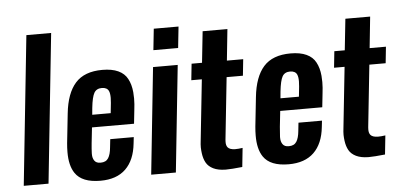

<svg xmlns="http://www.w3.org/2000/svg" viewBox="-53 -919 2158 1037"><g transform="rotate(-5 1025.5 -401.0)"><path d="M36.6 0 121.6 -809.6H255.9L170.9 0Z M452.1 8.8Q352.5 8.8 315.4 -45.9Q287.1 -87.9 287.6 -161.1Q287.6 -183.6 290 -209L307.1 -368.2Q318.4 -477.1 367.2 -532Q416 -586.9 513.7 -586.9Q565.9 -586.9 599.9 -571Q633.8 -555.2 649.4 -525.4Q666 -495.1 669.9 -452.1Q671.4 -436 671.4 -418Q671.4 -388.7 667 -354.5L659.2 -282.2H431.2L421.9 -197.3Q418.9 -168 418 -143.6Q418 -141.1 418 -138.2Q418 -117.2 427.2 -103.5Q437.5 -87.9 461.4 -88.4Q490.2 -88.4 502.9 -108.2Q515.6 -127.9 519 -166L523.9 -210.4H651.4L647.5 -176.3Q638.2 -86.4 589.1 -38.8Q540 8.8 452.1 8.8ZM438.5 -350.1H538.6L544.4 -405.3Q545.9 -420.4 545.9 -432.6Q545.9 -457 540 -469.7Q531.2 -489.3 502.9 -489.7Q473.6 -489.7 460.9 -467.8Q448.2 -445.8 441.9 -386.7Z M727.5 0 788.1 -578.1H921.9L861.3 0ZM797.9 -668.9 810.1 -784.2H944.3L932.1 -668.9Z M1129.4 7.8Q1090.3 7.3 1064.2 -5.4Q1038.1 -18.1 1025.9 -39.8Q1013.7 -61.5 1009.8 -91.8Q1007.8 -106.4 1007.3 -123Q1007.3 -140.1 1009.8 -159.2L1044.9 -489.3H987.8L997.1 -578.1H1053.7L1071.8 -747.6H1206.1L1188.5 -578.1H1276.9L1267.6 -489.3H1179.2L1143.6 -152.8Q1143.1 -147 1143.1 -141.6Q1142.6 -122.1 1151.4 -111.3Q1162.1 -98.6 1190.4 -97.7Q1209 -97.7 1231.9 -101.1L1221.2 1.5Q1162.1 7.8 1133.3 7.8Q1131.3 7.8 1129.4 7.8Z M1472.7 8.8Q1373 8.8 1335.9 -45.9Q1307.6 -87.9 1308.1 -161.1Q1308.1 -183.6 1310.5 -209L1327.6 -368.2Q1338.9 -477.1 1387.7 -532Q1436.5 -586.9 1534.2 -586.9Q1586.4 -586.9 1620.4 -571Q1654.3 -555.2 1669.9 -525.4Q1686.5 -495.1 1690.4 -452.1Q1691.9 -436 1691.9 -418Q1691.9 -388.7 1687.5 -354.5L1679.7 -282.2H1451.7L1442.4 -197.3Q1439.5 -168 1438.5 -143.6Q1438.5 -141.1 1438.5 -138.2Q1438.5 -117.2 1447.8 -103.5Q1458 -87.9 1481.9 -88.4Q1510.7 -88.4 1523.4 -108.2Q1536.1 -127.9 1539.6 -166L1544.4 -210.4H1671.9L1668 -176.3Q1658.7 -86.4 1609.6 -38.8Q1560.5 8.8 1472.7 8.8ZM1459 -350.1H1559.1L1564.9 -405.3Q1566.4 -420.4 1566.4 -432.6Q1566.4 -457 1560.5 -469.7Q1551.8 -489.3 1523.4 -489.7Q1494.1 -489.7 1481.4 -467.8Q1468.8 -445.8 1462.4 -386.7Z M1903.3 7.8Q1864.3 7.3 1838.1 -5.4Q1812 -18.1 1799.8 -39.8Q1787.6 -61.5 1783.7 -91.8Q1781.7 -106.4 1781.2 -123Q1781.2 -140.1 1783.7 -159.2L1818.8 -489.3H1761.7L1771 -578.1H1827.6L1845.7 -747.6H1980L1962.4 -578.1H2050.8L2041.5 -489.3H1953.1L1917.5 -152.8Q1917 -147 1917 -141.6Q1916.5 -122.1 1925.3 -111.3Q1936 -98.6 1964.4 -97.7Q1982.9 -97.7 2005.9 -101.1L1995.1 1.5Q1936 7.8 1907.2 7.8Q1905.3 7.8 1903.3 7.8Z"/></g></svg>

Font: Oswald
Style: Medium
Weight: 500
Designer: Vernon Adams
Foundry: Vernon Adams
Version: 3.0; ttfautohint (v0.94.23-7a4d-dirty) -l 8 -r 50 -G 150 -x 